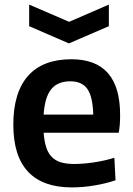

<svg xmlns="http://www.w3.org/2000/svg" viewBox="-20 -807 580 836"><path d="M107 -787 281 -712 454 -787V-693L280 -618L107 -693ZM293 9Q166 9 102 -59.5Q38 -128 38 -264Q38 -404 102 -476.5Q166 -549 291 -549Q503 -549 503 -307Q503 -281 501.5 -263.5Q500 -246 497 -229H170Q173 -191 181.5 -165Q190 -139 206 -123Q222 -107 246 -100Q270 -93 304 -93Q342 -93 389 -100Q436 -107 478 -120L483 -22Q442 -8 391.5 0.5Q341 9 293 9ZM286 -453Q231 -453 203 -418.5Q175 -384 170 -308H386Q384 -386 360.5 -419.5Q337 -453 286 -453Z"/></svg>

Font: Encode Sans Narrow
Style: SemiBold
Weight: 600
Designer: Pablo Impallari, Andres Torresi
Foundry: Pablo Impallari, Andres Torresi
Version: Version 1.000; ttfautohint (v1.00) -l 8 -r 50 -G 200 -x 14 -